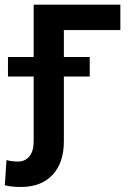

<svg xmlns="http://www.w3.org/2000/svg" viewBox="-74 -565 557 799"><path d="M426.8 -545.5V-440H191.8V0H66.1V-545.5ZM-40.8 -246.4V-327.8H299.4V-246.4ZM66.1 -114.7H191.8V23.4Q191.8 112.2 144.7 162.6Q97.7 213.1 12.4 213.1Q-5.3 213.1 -20.8 211.6Q-36.2 210.2 -54 206L-46.9 100.9Q-37.6 104 -24 105.6Q-10.3 107.2 1.8 107.2Q30.5 107.2 48.3 85.6Q66.1 63.9 66.1 23.4Z"/></svg>

Font: Inter Zeller Semi Bold
Style: Regular
Weight: 600
Designer: Rasmus Andersson; Joe Bland
Foundry: zeller
Version: Version 3.015;git-dec3a8cb1